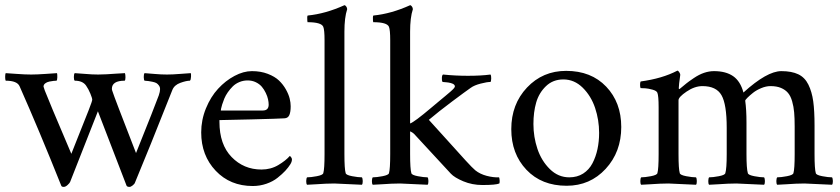

<svg xmlns="http://www.w3.org/2000/svg" viewBox="-20 -714 3261 745"><path d="M2 -400.9Q0 -405.3 0 -415.5Q0 -425.8 2 -430.2Q13.7 -429.7 45.4 -427.2Q77.1 -424.8 101.1 -424.8Q123 -424.8 157 -427.2Q190.9 -429.7 201.2 -430.2Q202.6 -425.8 202.4 -414.1Q202.1 -402.3 199.2 -400.9Q194.3 -400.9 187.7 -400.1Q181.2 -399.4 171.4 -397.5Q161.6 -395.5 155.3 -390.4Q148.9 -385.3 148.9 -377.9Q148.9 -377.4 153.8 -362.8Q166.5 -329.1 256.8 -117.2Q269.5 -148.9 284.4 -186.8Q299.3 -224.6 307.6 -245.1Q315.9 -265.6 323.7 -285.6Q331.5 -305.7 334.7 -315.2Q337.9 -324.7 337.9 -327.1Q337.9 -333 330.6 -350.8Q323.2 -368.7 314 -381.8Q300.8 -400.9 270 -400.9Q266.6 -403.3 266.6 -415Q266.6 -426.8 270 -430.2Q284.7 -429.7 311 -427.2Q337.4 -424.8 360.8 -424.8Q377.4 -424.8 393.8 -425.8Q410.2 -426.8 430.2 -428.2Q450.2 -429.7 464.8 -430.2Q466.8 -424.8 466.8 -414.1Q466.8 -403.3 463.9 -400.9Q414.1 -400.9 414.1 -369.1Q414.1 -365.2 417 -357.9Q421.4 -342.3 507.8 -120.1Q581.1 -302.7 596.2 -344.2Q601.1 -358.4 601.1 -368.2Q601.1 -376.5 596.4 -382.6Q591.8 -388.7 586.9 -391.6Q582 -394.5 571.5 -396.7Q561 -398.9 556.6 -399.4Q552.2 -399.9 541 -400.9Q538.1 -403.3 537.8 -414.8Q537.6 -426.3 541 -430.2Q556.6 -429.2 580.8 -427Q605 -424.8 627.9 -424.8Q649.9 -424.8 678.5 -427.2Q707 -429.7 720.2 -430.2Q721.7 -428.7 721.2 -416.3Q720.7 -403.8 716.8 -400.9Q703.1 -400.9 679.9 -392.6Q656.7 -384.3 648.9 -365.2Q554.2 -126 503.9 -5.9Q502 0 494.6 5.6Q487.3 11.2 482.9 11.2Q473.6 11.2 471.2 6.8L359.9 -282.2L252 -7.8Q250.5 -3.9 242.4 3.7Q234.4 11.2 227.1 11.2Q219.7 11.2 217.8 6.8Q130.9 -210.4 56.2 -378.9Q46.9 -400.9 2 -400.9Z M760.7 -200.2Q760.7 -248.5 779.1 -293.5Q797.4 -338.4 826.2 -369.6Q855 -400.9 889.9 -419.4Q924.8 -438 957.5 -438Q991.7 -438 1019 -427.5Q1046.4 -417 1062.5 -401.6Q1078.6 -386.2 1089.4 -366.9Q1100.1 -347.7 1104 -331.5Q1107.9 -315.4 1107.9 -301.8Q1107.9 -278.8 1102.5 -267.1Q1097.2 -255.4 1083.5 -254.9Q1063.5 -253.4 954.1 -250.7Q844.7 -248 831.5 -248V-241.2Q831.5 -153.3 878.7 -104.7Q925.8 -56.2 994.6 -56.2Q1030.8 -56.2 1059.8 -73.5Q1088.9 -90.8 1104.5 -108.9Q1105 -108.9 1106.9 -107.2Q1108.9 -105.5 1110.8 -102.1Q1112.8 -98.6 1112.8 -95.2Q1112.8 -86.9 1106.9 -77.1Q1099.1 -64.5 1087.2 -51.5Q1075.2 -38.6 1057.1 -24.2Q1039.1 -9.8 1013.7 -1Q988.3 7.8 960.9 7.8Q873 7.8 816.9 -51.5Q760.7 -110.8 760.7 -200.2ZM836.9 -285.2H999.5Q1022.5 -285.2 1022.5 -308.1Q1022.5 -317.4 1020 -328.9Q1017.6 -340.3 1011.2 -353.5Q1004.9 -366.7 996.1 -377.2Q987.3 -387.7 972.9 -394.8Q958.5 -401.9 940.9 -401.9Q923.8 -401.9 908.7 -395.5Q893.6 -389.2 883.1 -378.7Q872.6 -368.2 864 -356Q855.5 -343.8 850.3 -331.3Q845.2 -318.8 842 -308.3Q838.9 -297.9 837.6 -291.5Q836.4 -285.2 836.9 -285.2Z M1171.4 2.9Q1168 -1 1168.2 -11.5Q1168.5 -22 1171.4 -25.9Q1186 -25.9 1209.2 -30.3Q1232.4 -34.7 1234.4 -42Q1239.3 -58.1 1239.3 -116.2V-558.1Q1239.3 -597.7 1234.4 -609.9Q1227.1 -627.9 1173.3 -627.9Q1172.9 -627.9 1172.4 -634.3Q1171.9 -640.6 1172.1 -647Q1172.4 -653.3 1174.3 -653.8Q1243.2 -660.6 1316.4 -693.8Q1319.8 -693.8 1323.5 -688.7Q1327.1 -683.6 1327.1 -678.2Q1316.4 -646 1316.4 -590.8V-116.2Q1316.4 -58.1 1321.3 -42Q1323.2 -34.7 1346.4 -30.3Q1369.6 -25.9 1384.3 -25.9Q1387.2 -22 1387.5 -11.5Q1387.7 -1 1384.3 2.9Q1281.7 -2 1277.3 -2Q1259.8 -2 1243.7 -1.2Q1227.5 -0.5 1206.5 1Q1185.5 2.4 1171.4 2.9Z M1426.3 2.9Q1422.9 -1 1423.1 -11.5Q1423.3 -22 1426.3 -25.9Q1440.9 -25.9 1464.1 -30.3Q1487.3 -34.7 1489.3 -42Q1494.1 -58.1 1494.1 -116.2V-558.1Q1494.1 -597.7 1489.3 -609.9Q1481.9 -627.9 1428.2 -627.9Q1427.7 -627.9 1427.2 -634.3Q1426.8 -640.6 1427 -647Q1427.2 -653.3 1429.2 -653.8Q1498 -660.6 1571.3 -693.8Q1574.7 -693.8 1578.4 -688.7Q1582 -683.6 1582 -678.2Q1571.3 -646 1571.3 -590.8V-234.9Q1587.4 -240.2 1653.3 -295.9Q1666 -306.6 1682.4 -320.3Q1698.7 -334 1708.3 -341.8Q1717.8 -349.6 1727.3 -357.9Q1736.8 -366.2 1741 -371.1Q1745.1 -376 1745.1 -378.9Q1745.1 -381.8 1742.9 -384.5Q1740.7 -387.2 1737.1 -388.9Q1733.4 -390.6 1729.2 -391.8Q1725.1 -393.1 1719.7 -393.8Q1714.4 -394.5 1710.7 -394.8Q1707 -395 1702.6 -395.5Q1698.2 -396 1697.3 -396Q1693.8 -401.4 1694.6 -412.4Q1695.3 -423.3 1699.2 -424.8Q1747.1 -419.9 1795.4 -419.9Q1846.7 -419.9 1883.3 -424.8Q1886.2 -420.4 1886 -409.7Q1885.7 -398.9 1883.3 -396Q1869.6 -396 1845 -389.6Q1820.3 -383.3 1806.2 -373Q1786.6 -359.4 1734.1 -320.1Q1681.6 -280.8 1644 -249Q1672.4 -218.3 1715.8 -169.7Q1759.3 -121.1 1786.4 -91.6Q1813.5 -62 1824.2 -53.2Q1842.3 -38.6 1868.4 -31.7Q1894.5 -24.9 1916.5 -25.9Q1918 -23.4 1918.7 -14.6Q1919.4 -5.9 1917.5 -2Q1903.8 3.9 1852.1 3.9Q1812 3.9 1777.8 -10.5Q1743.7 -24.9 1729.5 -40Q1643.6 -132.8 1586.4 -194.8Q1584.5 -196.8 1580.8 -199.2Q1577.1 -201.7 1574.2 -203.1L1571.3 -204.1V-116.2Q1571.3 -58.1 1576.2 -42Q1578.1 -34.7 1601.3 -30.3Q1624.5 -25.9 1639.2 -25.9Q1642.1 -22 1642.3 -11.5Q1642.6 -1 1639.2 2.9Q1536.6 -2 1532.2 -2Q1514.6 -2 1498.5 -1.2Q1482.4 -0.5 1461.4 1Q1440.4 2.4 1426.3 2.9Z M1963.9 -212.9Q1963.9 -309.6 2024.9 -374.3Q2085.9 -439 2176.8 -439Q2273.9 -439 2332.3 -377.7Q2390.6 -316.4 2390.6 -221.2Q2390.6 -124.5 2330.1 -58.8Q2269.5 6.8 2178.7 6.8Q2081.5 6.8 2022.7 -55.2Q1963.9 -117.2 1963.9 -212.9ZM2049.8 -232.9Q2049.8 -182.6 2065.4 -136.2Q2081.1 -89.8 2113.5 -57.9Q2146 -25.9 2189 -25.9Q2219.7 -25.9 2242.7 -40.5Q2265.6 -55.2 2278.8 -80.3Q2292 -105.5 2298.3 -135.3Q2304.7 -165 2304.7 -198.2Q2304.7 -248.5 2289.1 -295.2Q2273.4 -341.8 2241 -373.8Q2208.5 -405.8 2166 -405.8Q2125.5 -405.8 2098.4 -379.6Q2071.3 -353.5 2060.5 -316.2Q2049.8 -278.8 2049.8 -232.9Z M2465.8 -372.1Q2463.9 -374 2463.6 -384Q2463.4 -394 2465.8 -397.9Q2549.8 -409.2 2608.4 -439.9Q2611.8 -439.9 2615.7 -433.8Q2619.6 -427.7 2619.6 -423.8Q2613.8 -382.8 2613.8 -372.1Q2613.8 -368.2 2615.7 -368.2Q2616.7 -368.2 2618.7 -370.1Q2635.7 -384.3 2643.6 -390.6Q2651.4 -397 2671.9 -410.9Q2692.4 -424.8 2711.9 -431.4Q2731.4 -438 2750.5 -438Q2796.4 -438 2824.7 -418.5Q2853 -398.9 2864.7 -355Q2956.1 -438 3011.7 -438Q3051.8 -438 3077.4 -425.8Q3103 -413.6 3116.7 -385.7Q3130.4 -357.9 3135.5 -321Q3140.6 -284.2 3140.6 -226.1V-116.2Q3140.6 -58.1 3145.5 -42Q3147.5 -34.7 3170.7 -30.3Q3193.8 -25.9 3208.5 -25.9Q3211.4 -22 3211.7 -11.5Q3211.9 -1 3208.5 2.9Q3106 -2 3101.6 -2Q3084 -2 3067.9 -1.2Q3051.8 -0.5 3030.8 1Q3009.8 2.4 2995.6 2.9Q2992.2 -1 2992.4 -11.5Q2992.7 -22 2995.6 -25.9Q3010.3 -25.9 3033.4 -30.3Q3056.6 -34.7 3058.6 -42Q3063.5 -58.1 3063.5 -116.2V-223.1Q3063.5 -255.4 3061.5 -277.8Q3059.6 -300.3 3053.7 -320.8Q3047.9 -341.3 3037.6 -353.5Q3027.3 -365.7 3010.5 -372.8Q2993.7 -379.9 2969.7 -379.9Q2952.6 -379.9 2933.8 -372.1Q2915 -364.3 2902.1 -354Q2889.2 -343.8 2880.4 -335Q2871.6 -326.2 2871.6 -323.2Q2876.5 -288.1 2876.5 -238.8V-116.2Q2876.5 -59.6 2881.8 -42Q2883.8 -34.7 2907 -30.3Q2930.2 -25.9 2944.8 -25.9Q2947.8 -22 2948 -11.5Q2948.2 -1 2944.8 2.9Q2842.3 -2 2837.4 -2Q2819.8 -2 2803.7 -1.2Q2787.6 -0.5 2766.6 1Q2745.6 2.4 2731.4 2.9Q2728 -1 2728.3 -11.5Q2728.5 -22 2731.4 -25.9Q2746.1 -25.9 2769.3 -30.3Q2792.5 -34.7 2794.4 -42Q2799.8 -59.6 2799.8 -116.2V-217.8Q2799.8 -309.6 2779.5 -344.7Q2759.3 -379.9 2705.6 -379.9Q2675.3 -379.9 2644 -358.6Q2612.8 -337.4 2612.8 -325.2V-116.2Q2612.8 -58.1 2617.7 -42Q2619.6 -34.7 2642.8 -30.3Q2666 -25.9 2680.7 -25.9Q2683.6 -22 2683.8 -11.5Q2684.1 -1 2680.7 2.9Q2578.1 -2 2573.7 -2Q2556.2 -2 2540 -1.2Q2523.9 -0.5 2502.9 1Q2481.9 2.4 2467.8 2.9Q2464.4 -1 2464.6 -11.5Q2464.8 -22 2467.8 -25.9Q2482.4 -25.9 2505.6 -30.3Q2528.8 -34.7 2530.8 -42Q2535.6 -58.1 2535.6 -116.2V-297.9Q2535.6 -341.8 2530.8 -354Q2527.8 -361.8 2511.7 -366.2Q2495.6 -370.6 2484.9 -371.3Q2474.1 -372.1 2465.8 -372.1Z"/></svg>

Font: Crimson
Style: Roman
Weight: 400
Version: Version 0.8